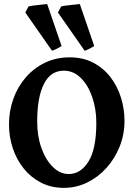

<svg xmlns="http://www.w3.org/2000/svg" viewBox="-20 -913 669 948"><path d="M295.4 14.6Q232.9 14.6 182.9 -11Q132.8 -36.6 97.4 -80.6Q62 -124.5 43.2 -180.9Q24.4 -237.3 24.4 -298.8Q24.4 -365.2 45.9 -425Q67.4 -484.9 107.4 -531Q147.5 -577.1 202.4 -603.5Q257.3 -629.9 323.7 -629.9Q389.6 -629.9 440.2 -603.5Q490.7 -577.1 525.1 -532.5Q559.6 -487.8 577.1 -431.6Q594.7 -375.5 594.7 -315.9Q594.7 -249.5 571 -189.9Q547.4 -130.4 505.9 -84.2Q464.4 -38.1 410.4 -11.7Q356.4 14.6 295.4 14.6ZM319.3 -53.7Q378.4 -53.7 417 -115.7Q455.6 -177.7 455.6 -307.1Q455.6 -374.5 435.5 -433.1Q415.5 -491.7 379.4 -527.8Q343.3 -564 294.9 -564Q230 -564 196.8 -498.3Q163.6 -432.6 163.6 -313Q163.6 -240.2 184.8 -181.4Q206.1 -122.6 241.5 -88.1Q276.9 -53.7 319.3 -53.7ZM105 -851.1 120.6 -880.9Q127.4 -883.3 146.5 -885.7Q165.5 -888.2 185.3 -890.1Q205.1 -892.1 212.9 -893.1L284.2 -685.5Q274.9 -679.7 260 -672.1Q245.1 -664.6 236.8 -662.6ZM266.1 -851.1 281.7 -880.9Q288.6 -883.3 307.6 -885.7Q326.7 -888.2 346.4 -890.1Q366.2 -892.1 374 -893.1L445.3 -685.5Q436 -679.7 421.1 -672.1Q406.2 -664.6 397.9 -662.6Z"/></svg>

Font: Gentium Book Plus
Style: Bold
Weight: 700
Designer: Victor Gaultney, Annie Olsen, Iska Routamaa, Becca Hirsbrunner
Foundry: SIL International
Version: Version 6.101